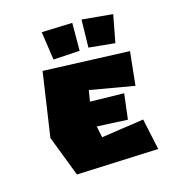

<svg xmlns="http://www.w3.org/2000/svg" viewBox="-118 -732 713 801"><g transform="rotate(-20 238.5 -332.0)"><path d="M319 -517 332 -637 464 -613 431 -496ZM158 -644 165 -520 280 -517 291 -637ZM106 -491 41 -217 93 -36 448 -20 431 -157 245 -146 239 -196 371 -178 394 -287 248 -303 260 -350 449 -300 477 -444Z"/></g></svg>

Font: Super Mario
Style: Regular
Weight: 400
Version: Version 1.0